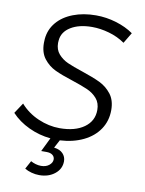

<svg xmlns="http://www.w3.org/2000/svg" viewBox="-99 -777 801 1061"><g transform="rotate(10 301.5 -246.0)"><path d="M173 -536 172 -522Q172 -484 193.5 -459.5Q215 -435 246 -421Q277 -407 332 -389Q395 -368 433.5 -349.5Q472 -331 499 -296.5Q526 -262 526 -207Q526 -146 494.5 -99Q463 -52 406 -24.5Q349 3 275 7L251 52Q284 56 301 74Q318 92 318 117Q318 160 283 188Q248 216 196 216Q174 216 152 210Q130 204 114 194L139 148Q151 155 166.5 159.5Q182 164 197 164Q225 164 242.5 149.5Q260 135 260 117Q260 102 248 92.5Q236 83 214 83H184L222 5Q158 -1 99.5 -28.5Q41 -56 1 -99L40 -158Q81 -111 141 -85Q201 -59 262 -59Q348 -59 399 -95.5Q450 -132 450 -194Q450 -233 428.5 -258Q407 -283 374.5 -297.5Q342 -312 287 -330Q224 -350 186 -368Q148 -386 121.5 -420Q95 -454 95 -508Q95 -523 96 -531Q101 -584 134.5 -624Q168 -664 225 -686Q282 -708 353 -708Q411 -708 467 -691Q523 -674 564 -645L528 -585Q488 -613 438.5 -627Q389 -641 343 -641Q270 -641 223.5 -612.5Q177 -584 173 -536Z"/></g></svg>

Font: Gontserrat Light
Style: Italic
Weight: 300
Italic angle: -11.3°
Designer: Julieta Ulanovsky
Foundry: Julieta Ulanovsky
Version: Version 6.001